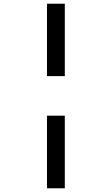

<svg xmlns="http://www.w3.org/2000/svg" viewBox="-20 -779 603 1034"><path d="M233 -369V-759H329V-369ZM233 235V-156H329V235Z"/></svg>

Font: Noto Sans Mono SemiCondensed SemiBold
Style: Regular
Weight: 600
Width: 4
Designer: Monotype Design Team
Foundry: Monotype Imaging Inc.
Version: Version 2.014; ttfautohint (v1.8.4.7-5d5b)